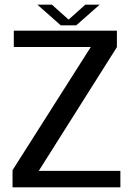

<svg xmlns="http://www.w3.org/2000/svg" viewBox="-20 -807 590 827"><path d="M34 0H498.5V-71H147L483.5 -604V-675H39.5V-604.5H371L34 -74ZM241.5 -698H308.5L409.5 -787H347.5L275.5 -722.5L203.5 -787H141Z"/></svg>

Font: Anybody Thin
Style: Regular
Weight: 400
Version: Version 1.113;gftools[0.9.25]